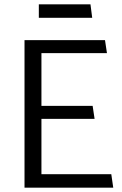

<svg xmlns="http://www.w3.org/2000/svg" viewBox="-20 -865 562 885"><path d="M502 0 493 -62H171V-317H416L407 -377H171V-620H473L464 -680H93V0ZM159 -783H405L397 -845H159Z"/></svg>

Font: Catamaran
Style: Regular
Weight: 400
Designer: Pria Ravichandran
Version: Version 2.000